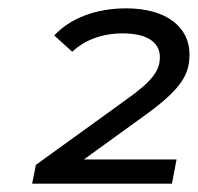

<svg xmlns="http://www.w3.org/2000/svg" viewBox="-20 -767 474 460"><path d="M329 -492C419 -557 434 -592 434 -637C434 -703 377 -747 283 -747C209 -747 148 -723 110 -682L153 -643C183 -671 224 -687 274 -687C332 -687 363 -666 363 -630C363 -599 347 -574 282 -528L66 -372L57 -327H392L403 -385H181Z"/></svg>

Font: AWKNG-Font Medium
Style: Italic
Weight: 500
Italic angle: -11.3°
Designer: Awakening Church
Foundry: Awakening Church
Version: Version 1.700;PS 001.700;hotconv 1.0.88;makeotf.lib2.5.64775